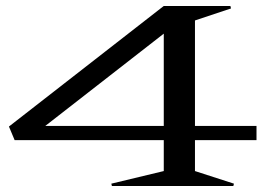

<svg xmlns="http://www.w3.org/2000/svg" viewBox="-20 -620 903 640"><path d="M835 -152.8H629.9V-49.8L759.8 -7.8L757.8 0H353L351.1 -7.8L525.9 -49.8V-152.8H28.8L9.8 -198.2L525.9 -600.1H748L750 -591.8L629.9 -551.8V-200.2H835ZM130.9 -200.2H525.9V-507.8Z"/></svg>

Font: Halibut Exp
Style: Regular
Weight: 400
Width: 7
Designer: Matteo Maggi
Foundry: Collletttivo
Version: Version 3.080 | FøM Fix